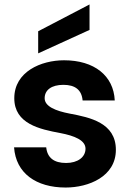

<svg xmlns="http://www.w3.org/2000/svg" viewBox="-20 -832 584 860"><path d="M151 -593 381 -698V-812L151 -692ZM44 -392C44 -277 159 -253 250 -236C313 -224 363 -204 363 -166C363 -128 328 -102 276 -102C222 -102 192 -125 187 -172H43C51 -56 142 8 274 8C377 8 499 -41 499 -161C499 -282 383 -306 293 -323C230 -335 180 -355 180 -392C180 -429 211 -452 264 -452C317 -452 346 -429 350 -382H494C489 -493 402 -562 267 -562C164 -562 44 -511 44 -392Z"/></svg>

Font: Matrixport Bold
Style: Regular
Weight: 600
Designer: Ninad Kale (Devanagari), Jonny Pinhorn (Latin)
Foundry: Indian Type Foundry
Version: Version 2.000;PS 1.0;hotconv 1.0.79;makeotf.lib2.5.61930; tt